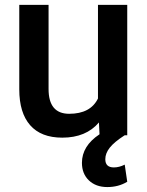

<svg xmlns="http://www.w3.org/2000/svg" viewBox="-20 -548 596 778"><path d="M485.4 0Q442.9 27.3 424.8 50.3Q406.7 73.2 406.7 97.2Q406.7 130.4 441.4 130.4Q462.9 130.4 485.4 119.1L495.6 188.5Q460 210 415 210Q368.7 210 340.3 183.1Q312 156.2 312 111.8Q312 43.5 383.3 -3.9L380.9 -51.8Q328.6 9.8 232.4 9.8Q146.5 9.8 102.3 -40.5Q58.1 -90.8 58.1 -186V-528.3H176.8V-187.5Q176.8 -86.9 260.3 -86.9Q346.7 -86.9 377 -148.9V-528.3H495.6V0Z"/></svg>

Font: Roboto Medium
Style: Regular
Weight: 500
Designer: Google
Version: Version 2.134; 2016; ttfautohint (v1.6)